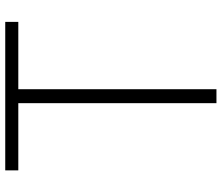

<svg xmlns="http://www.w3.org/2000/svg" viewBox="-78 -788 865 750"><g transform="rotate(-90 355.0 -412.5)"><path d="M327.5 0V-774H65V-825H645V-774H382V0Z"/></g></svg>

Font: Spartan Thin Light
Style: Regular
Weight: 300
Version: Version 1.004